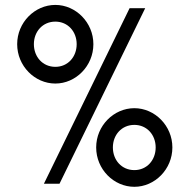

<svg xmlns="http://www.w3.org/2000/svg" viewBox="-20 -736 759 769"><path d="M155.8 0H218.3L561.5 -703.1H499ZM48.8 -559.1C48.8 -471.7 119.1 -401.4 201.7 -401.4C283.7 -401.4 354 -471.7 354 -559.1C354 -646 283.7 -716.3 201.7 -716.3C119.1 -716.3 48.8 -646 48.8 -559.1ZM115.7 -559.1C115.7 -609.4 150.9 -649.4 201.7 -649.4C252 -649.4 287.1 -609.4 287.1 -559.1C287.1 -508.3 252 -468.3 201.7 -468.3C150.9 -468.3 115.7 -508.3 115.7 -559.1ZM365.2 -145.5C365.2 -58.1 435.5 12.2 518.1 12.2C600.1 12.2 670.4 -58.1 670.4 -145.5C670.4 -232.4 600.1 -302.7 518.1 -302.7C435.5 -302.7 365.2 -232.4 365.2 -145.5ZM432.1 -145.5C432.1 -195.8 467.3 -235.8 518.1 -235.8C568.4 -235.8 603.5 -195.8 603.5 -145.5C603.5 -94.7 568.4 -54.7 518.1 -54.7C467.3 -54.7 432.1 -94.7 432.1 -145.5Z"/></svg>

Font: Faust Sans
Style: Regular
Weight: 400
Designer: Andreas Faust
Version: Version 1.003;Glyphs 3.1.2 (3151)